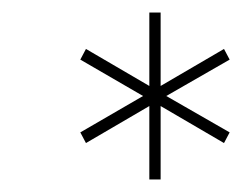

<svg xmlns="http://www.w3.org/2000/svg" viewBox="-20 -743 386 306"><path d="M337 -515 236 -574V-457H218V-574L117 -515L108 -532L208 -590L108 -648L117 -665L218 -606V-723H236V-606L337 -665L346 -648L245 -590L346 -532Z"/></svg>

Font: TypoPRO Montserrat
Style: Italic
Weight: 250
Italic angle: -11.3°
Designer: Julieta Ulanovsky
Foundry: Julieta Ulanovsky
Version: Version 6.001